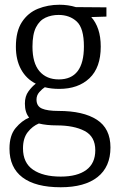

<svg xmlns="http://www.w3.org/2000/svg" viewBox="-20 -530 491 810"><path d="M236 260Q130 260 75 218.5Q20 177 20 97Q20 41 46 10Q72 -21 103 -34Q85 -55 85 -93Q85 -124 100 -144.5Q115 -165 131 -177Q91 -197 69 -237Q47 -277 47 -333Q47 -398 72.5 -437Q98 -476 140 -493Q182 -510 231 -510Q249 -510 266.5 -507.5Q284 -505 300 -500H301L429 -499V-460L365 -458Q384 -437 394.5 -406Q405 -375 405 -333Q405 -245 357.5 -200Q310 -155 230 -155Q196 -155 169 -162Q158 -155 146 -141.5Q134 -128 134 -110Q134 -82 157 -72Q180 -62 227 -62Q331 -62 388.5 -25Q446 12 446 92Q446 174 391.5 217Q337 260 236 260ZM228 -195Q334 -195 334 -334Q334 -411 304 -439Q274 -467 227 -467Q197 -467 172 -455.5Q147 -444 132 -415Q117 -386 117 -333Q117 -264 146.5 -229.5Q176 -195 228 -195ZM236 215Q306 215 344 187Q382 159 382 104Q382 46 337 22.5Q292 -1 219 -1Q198 -1 179 -3Q160 -5 144 -9Q117 2 97 27.5Q77 53 77 96Q77 157 119.5 186Q162 215 236 215Z"/></svg>

Font: Arsenal SC
Style: Regular
Weight: 400
Designer: Andrij Shevchenko
Foundry: Stairsfor
Version: Version 2.001; ttfautohint (v1.8.4.7-5d5b)